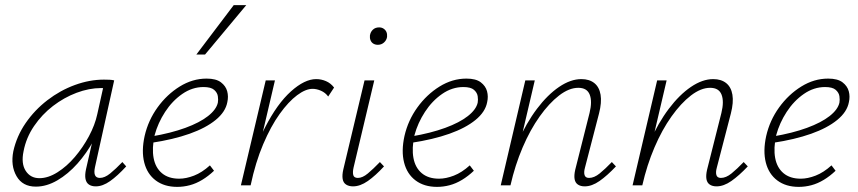

<svg xmlns="http://www.w3.org/2000/svg" viewBox="-20 -724 3351 750"><path d="M120 5Q68 5 44.5 -36Q21 -77 32 -133Q45 -192 80 -243Q115 -294 165 -332.5Q215 -371 272.5 -392Q330 -413 386 -413Q398 -413 408 -412.5Q418 -412 426 -410L351 -71Q342 -29 370 -29Q389 -29 410.5 -46.5Q432 -64 458 -91L473 -74Q439 -37 410 -16.5Q381 4 354 4Q338 4 327.5 -3Q317 -10 314 -25Q311 -40 316 -63L357 -243L384 -277Q373 -226 346 -176Q319 -126 282.5 -85Q246 -44 204 -19.5Q162 5 120 5ZM134 -28Q168 -28 204.5 -51Q241 -74 272.5 -111Q304 -148 327.5 -192Q351 -236 360 -278L386 -395L406 -378Q401 -379 392 -379.5Q383 -380 375 -380Q328 -380 279 -361.5Q230 -343 187 -310Q144 -277 113 -231.5Q82 -186 72 -133Q62 -85 80.5 -56.5Q99 -28 134 -28Z M672 6Q622 6 588.5 -19Q555 -44 543.5 -89Q532 -134 545 -193Q559 -254 595.5 -304.5Q632 -355 682 -386Q732 -417 787 -417Q824 -417 843 -402.5Q862 -388 867.5 -367.5Q873 -347 868 -325Q861 -287 822.5 -255.5Q784 -224 720.5 -201.5Q657 -179 571 -166L572 -191Q648 -204 704 -224.5Q760 -245 792.5 -270.5Q825 -296 831 -323Q833 -334 831 -348Q829 -362 816.5 -373Q804 -384 775 -384Q731 -384 692 -357Q653 -330 625 -287Q597 -244 584 -196Q573 -145 580 -107Q587 -69 612.5 -47.5Q638 -26 680 -26Q707 -26 738 -38Q769 -50 800 -78L816 -57Q794 -36 770 -21.5Q746 -7 721.5 -0.5Q697 6 672 6ZM747 -511 893 -704H942L781 -511Z M937 0Q968 -134 1015.5 -226.5Q1063 -319 1116.5 -367Q1170 -415 1215 -415Q1235 -415 1253.5 -407Q1272 -399 1285 -382L1262 -347Q1251 -362 1234 -369.5Q1217 -377 1201 -377Q1174 -377 1140.5 -352Q1107 -327 1072.5 -279Q1038 -231 1008 -160.5Q978 -90 959 0ZM921 0 1018 -410H1054L958 0Z M1359 4Q1343 4 1332 -3Q1321 -10 1318.5 -25Q1316 -40 1321 -62L1404 -410H1442L1361 -69Q1357 -51 1360 -40Q1363 -29 1378 -29Q1396 -29 1417 -46.5Q1438 -64 1464 -91L1480 -74Q1447 -38 1417 -17Q1387 4 1359 4ZM1456 -549Q1446 -549 1438.5 -553.5Q1431 -558 1427.5 -566.5Q1424 -575 1425 -585Q1427 -599 1436.5 -608Q1446 -617 1461 -617Q1471 -617 1478.5 -612Q1486 -607 1489.5 -599Q1493 -591 1492 -580Q1490 -567 1480 -558Q1470 -549 1456 -549Z M1687 6Q1637 6 1603.5 -19Q1570 -44 1558.5 -89Q1547 -134 1560 -193Q1574 -254 1610.5 -304.5Q1647 -355 1697 -386Q1747 -417 1802 -417Q1839 -417 1858 -402.5Q1877 -388 1882.5 -367.5Q1888 -347 1883 -325Q1876 -287 1837.5 -255.5Q1799 -224 1735.5 -201.5Q1672 -179 1586 -166L1587 -191Q1663 -204 1719 -224.5Q1775 -245 1807.5 -270.5Q1840 -296 1846 -323Q1848 -334 1846 -348Q1844 -362 1831.5 -373Q1819 -384 1790 -384Q1746 -384 1707 -357Q1668 -330 1640 -287Q1612 -244 1599 -196Q1588 -145 1595 -107Q1602 -69 1627.5 -47.5Q1653 -26 1695 -26Q1722 -26 1753 -38Q1784 -50 1815 -78L1831 -57Q1809 -36 1785 -21.5Q1761 -7 1736.5 -0.5Q1712 6 1687 6Z M2264 4Q2248 4 2237.5 -3Q2227 -10 2224.5 -24.5Q2222 -39 2227 -61L2283 -283Q2294 -328 2283.5 -354.5Q2273 -381 2239 -381Q2203 -381 2164 -351Q2125 -321 2088 -269Q2051 -217 2021.5 -148Q1992 -79 1974 0H1945Q1968 -91 2002 -167.5Q2036 -244 2077.5 -299Q2119 -354 2164 -384.5Q2209 -415 2251 -415Q2282 -415 2301.5 -399.5Q2321 -384 2326 -354Q2331 -324 2320 -281L2265 -69Q2260 -51 2263.5 -40Q2267 -29 2281 -29Q2301 -29 2322.5 -46.5Q2344 -64 2370 -91L2386 -74Q2352 -38 2322 -17Q2292 4 2264 4ZM1936 0 2032 -410H2069L1973 0Z M2779 4Q2763 4 2752.5 -3Q2742 -10 2739.5 -24.5Q2737 -39 2742 -61L2798 -283Q2809 -328 2798.5 -354.5Q2788 -381 2754 -381Q2718 -381 2679 -351Q2640 -321 2603 -269Q2566 -217 2536.5 -148Q2507 -79 2489 0H2460Q2483 -91 2517 -167.5Q2551 -244 2592.5 -299Q2634 -354 2679 -384.5Q2724 -415 2766 -415Q2797 -415 2816.5 -399.5Q2836 -384 2841 -354Q2846 -324 2835 -281L2780 -69Q2775 -51 2778.5 -40Q2782 -29 2796 -29Q2816 -29 2837.5 -46.5Q2859 -64 2885 -91L2901 -74Q2867 -38 2837 -17Q2807 4 2779 4ZM2451 0 2547 -410H2584L2488 0Z M3100 6Q3050 6 3016.5 -19Q2983 -44 2971.5 -89Q2960 -134 2973 -193Q2987 -254 3023.5 -304.5Q3060 -355 3110 -386Q3160 -417 3215 -417Q3252 -417 3271 -402.5Q3290 -388 3295.5 -367.5Q3301 -347 3296 -325Q3289 -287 3250.5 -255.5Q3212 -224 3148.5 -201.5Q3085 -179 2999 -166L3000 -191Q3076 -204 3132 -224.5Q3188 -245 3220.5 -270.5Q3253 -296 3259 -323Q3261 -334 3259 -348Q3257 -362 3244.5 -373Q3232 -384 3203 -384Q3159 -384 3120 -357Q3081 -330 3053 -287Q3025 -244 3012 -196Q3001 -145 3008 -107Q3015 -69 3040.5 -47.5Q3066 -26 3108 -26Q3135 -26 3166 -38Q3197 -50 3228 -78L3244 -57Q3222 -36 3198 -21.5Q3174 -7 3149.5 -0.5Q3125 6 3100 6Z"/></svg>

Font: Ysabeau Infant ExtraLight
Style: Italic
Weight: 250
Italic angle: -12°
Designer: Christian Thalmann (Catharsis Fonts)
Version: Version 2.001;gftools[0.9.30]; featfreeze: ss01,ss02,lnum